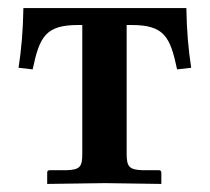

<svg xmlns="http://www.w3.org/2000/svg" viewBox="-20 -455 521 476"><path d="M306 -393C387 -393 402 -364 419 -283L454 -287C447 -333 443 -377 442 -435H38C37 -377 33 -333 26 -287L61 -283C78 -364 93 -393 174 -393H184V-74C184 -42 179 -34 144 -33H103C99 -33 97 -31 97 -27V1L240 -1L380 1V-27C380 -30 378 -33 375 -33H334C300 -34 294 -42 294 -74V-393Z"/></svg>

Font: Libertinus Serif Semibold
Style: Regular
Weight: 600
Designer: Philipp H. Poll, Khaled Hosny
Foundry: Caleb Maclennan
Version: Version 7.050;RELEASE